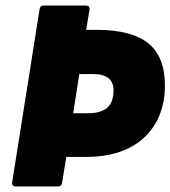

<svg xmlns="http://www.w3.org/2000/svg" viewBox="-20 -675 617 695"><path d="M38 0Q22 0 24 -15L123 -640Q125 -655 138 -655H290Q306 -655 304 -640L292 -567H329Q456 -567 516.5 -518.5Q577 -470 577 -365Q577 -288 543.5 -229.5Q510 -171 446.5 -139Q383 -107 292 -107H220L205 -15Q203 0 190 0ZM245 -265H298Q345 -265 368 -285Q391 -305 391 -348Q391 -407 316 -407H267Z"/></svg>

Font: Sofia Sans ExtraBlack
Style: Italic
Weight: 1000
Italic angle: -9°
Designer: Botio Nikoltchev, Ani Petrova
Foundry: lettersoup
Version: Version 4.100; ttfautohint (v1.8.4.7-5d5b)